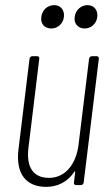

<svg xmlns="http://www.w3.org/2000/svg" viewBox="-20 -721 421 748"><path d="M180 -610C205 -610 226 -629 229 -655C232 -682 216 -701 191 -701C165 -701 144 -682 141 -655C137 -629 153 -610 180 -610ZM310 -610C335 -610 356 -629 359 -655C362 -682 346 -701 321 -701C296 -701 274 -682 271 -655C267 -629 284 -610 310 -610ZM327 -492 286 -157C276 -77 231 -28 171 -28C111 -28 81 -68 91 -147L133 -492C134 -498 131 -502 125 -502H106C100 -502 96 -498 95 -492L52 -139C40 -40 85 7 160 7C204 7 243 -12 269 -51C271 -55 273 -54 273 -50L268 -10C267 -4 271 0 276 0H295C301 0 305 -4 306 -10L365 -492C366 -498 362 -502 357 -502H338C332 -502 328 -498 327 -492Z"/></svg>

Font: Barlow Condensed ExtraLight
Style: Italic
Weight: 275
Width: 3
Italic angle: -7°
Designer: Jeremy Tribby
Foundry: Tribby Type
Version: Version 1.422;hotconv 1.0.109;makeotfexe 2.5.65596